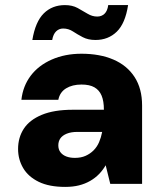

<svg xmlns="http://www.w3.org/2000/svg" viewBox="-20 -722 636 754"><path d="M236 12Q173 12 132 -8Q91 -28 71 -62Q51 -96 51 -137Q51 -182 73.5 -216.5Q96 -251 144 -271Q192 -291 266 -291H388Q388 -325 379 -346.5Q370 -368 351 -379Q332 -390 300 -390Q264 -390 239.5 -375Q215 -360 209 -330H64Q70 -384 100.5 -424.5Q131 -465 183 -488Q235 -511 300 -511Q372 -511 425.5 -488Q479 -465 508.5 -419.5Q538 -374 538 -308V0H413L395 -73Q384 -54 369 -38.5Q354 -23 334 -11.5Q314 0 290 6Q266 12 236 12ZM274 -102Q298 -102 316 -110Q334 -118 347.5 -131.5Q361 -145 369 -163.5Q377 -182 381 -203V-204H284Q259 -204 242 -197Q225 -190 217 -178.5Q209 -167 209 -151Q209 -135 217.5 -124Q226 -113 240.5 -107.5Q255 -102 274 -102ZM355 -565Q326 -565 305 -576Q284 -587 266.5 -598.5Q249 -610 228 -610Q212 -610 200.5 -599Q189 -588 185 -565H107Q119 -637 152 -669.5Q185 -702 235 -702Q264 -702 285 -690.5Q306 -679 324 -668Q342 -657 362 -657Q379 -657 390.5 -668Q402 -679 405 -702H483Q472 -630 438.5 -597.5Q405 -565 355 -565Z"/></svg>

Font: DM Sans 20pt Black
Style: Regular
Weight: 900
Version: Version 4.004;gftools[0.9.30]